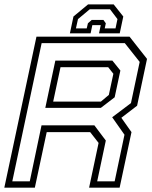

<svg xmlns="http://www.w3.org/2000/svg" viewBox="-32 -870 706 890"><path d="M-12 0 137 -700H568.5L649.5 -597L603.5 -380L530.5 -324L577.5 -257.5L522.5 0H381L425 -207.5L386 -257.5H184.5L129.5 0ZM25 -29.5H106L160.5 -289H405.5L458.5 -218.5L418.5 -29.5H499.5L545 -245.5L488 -326.5L575 -392L615.5 -583L546.5 -670H161ZM214.5 -399H435.5L472.5 -430L493.5 -528L469.5 -558.5H248.5ZM178 -370 224.5 -589H489L526 -543L499.5 -419L435.5 -370ZM495 -849.5 539.5 -793.5 523 -715.5H427L435 -753.5H396L388 -715.5H292L308.5 -793.5L376 -849.5ZM478 -827H384L329.5 -781.5L320 -738.5H370L375.5 -762L393 -777.5H447.5L458.5 -762L453.5 -738.5H503.5L512.5 -781.5Z"/></svg>

Font: Tourney Thin Light
Style: Italic
Weight: 300
Italic angle: -12°
Version: Version 1.015